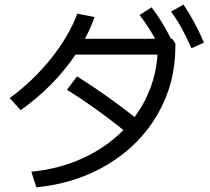

<svg xmlns="http://www.w3.org/2000/svg" viewBox="-20 -802 904 828"><path d="M512.2 -241.2Q391.6 -338.4 268.6 -415L312.5 -472.7Q442.4 -390.6 560.5 -297.4Q604 -356 629.2 -424.1Q654.3 -492.2 659.2 -566.4H305.7Q260.3 -499 200.7 -438.5Q141.1 -377.9 69.3 -327.1L21.5 -378.9Q120.6 -450.7 198.5 -547.6Q276.4 -644.5 313.5 -743.2L387.7 -728.5Q370.6 -679.7 346.2 -634.8H648.9Q621.6 -685.5 582 -737.3L633.8 -770.5Q679.2 -710.9 717.3 -634.8H722.7L736.3 -614.3V-601.6Q736.3 -441.9 659.9 -309.6Q583.5 -177.2 447 -94.2Q310.5 -11.2 136.7 5.9L115.2 -61.5Q235.8 -73.2 337.4 -119.9Q439 -166.5 512.2 -241.2ZM717.8 -752 771.5 -782.2Q821.3 -708 859.4 -618.2L805.7 -593.8Q784.2 -642.6 763.4 -680.2Q742.7 -717.8 717.8 -752Z"/></svg>

Font: Pretendard GOV
Style: Regular
Weight: 400
Designer: Base glyphs from Inter by Rasmus Andersson; Hangeul glyphs from Noto Sans CJK(Source Han Sans) by Jang Soo-young and Kan
Foundry: Kil Hyung-jin
Version: Version 1.309